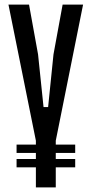

<svg xmlns="http://www.w3.org/2000/svg" viewBox="-20 -820 401 840"><path d="M137 0V-88H52.5V-124.5H137V-151H52.5V-187.5H137V-203.5V-204.5L17 -800H107L146.5 -582L170.5 -351.5H190.5L214 -582L254 -800H343.5L224 -204.5V-203.5V-187.5H309V-151H224V-124.5H309V-88H224V0Z"/></svg>

Font: Big Shoulders Display Thin SemiBold
Style: Regular
Weight: 600
Version: Version 2.002